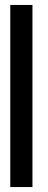

<svg xmlns="http://www.w3.org/2000/svg" viewBox="-20 -755 195 775"><path d="M21.5 0H111V-735H21.5Z"/></svg>

Font: League Gothic SemiCondensed
Style: Regular
Weight: 400
Width: 4
Designer: The League of Moveable Type
Version: Version 1.600; ttfautohint (v1.8.3)